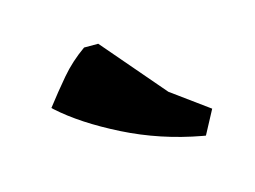

<svg xmlns="http://www.w3.org/2000/svg" viewBox="-46 -802 470 354"><g transform="rotate(-15 189.0 -624.5)"><path d="M310 -517 304 -518Q227 -532 159.5 -566Q92 -600 51 -637L48 -640Q68 -666 88 -689.5Q108 -713 135 -732H162L264 -613L334 -562Z"/></g></svg>

Font: Labrada Black
Style: Regular
Weight: 900
Designer: Mercedes Jáuregui
Foundry: Omnibus-Type Team
Version: Version 1.000; ttfautohint (v1.8.4.7-5d5b)